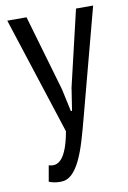

<svg xmlns="http://www.w3.org/2000/svg" viewBox="-82 -550 539 806"><g transform="rotate(-10 188.0 -147.5)"><path d="M183 -177 204 -80H209L224 -177L300 -500H373L254 -51Q240 3 226 50Q212 97 195.5 131.5Q179 166 158.5 185.5Q138 205 110 205Q82 205 61 196L73 128Q87 133 101 130Q115 127 127.5 113Q140 99 150.5 71.5Q161 44 169 0L7 -500H89Z"/></g></svg>

Font: PT Sans Narrow
Style: Regular
Weight: 400
Width: 3
Designer: A.Korolkova, O.Umpeleva, V.Yefimov
Foundry: ParaType Ltd
Version: Version 2.003W OFL